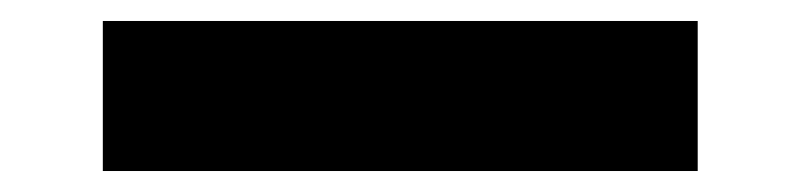

<svg xmlns="http://www.w3.org/2000/svg" viewBox="-20 20 763 183"><path d="M78 183V40H645V183Z"/></svg>

Font: DM Sans 10pt Black
Style: Regular
Weight: 900
Version: Version 4.004;gftools[0.9.30]